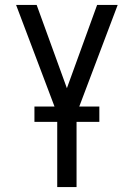

<svg xmlns="http://www.w3.org/2000/svg" viewBox="-20 -755 540 775"><path d="M211 0V-296L45 -735H128L250 -399L372 -735H455L289 -296V0ZM119 -263V-325H381V-263Z"/></svg>

Font: Moesevka
Style: Regular
Weight: 400
Monospace: yes
Designer: Belleve Invis
Foundry: Belleve Invis
Version: Version 32.5.0; ttfautohint (v1.8.4)